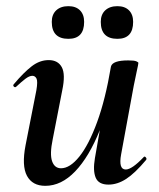

<svg xmlns="http://www.w3.org/2000/svg" viewBox="-20 -590 516 623"><path d="M127 13Q85 13 67.5 -19.5Q50 -52 63 -119L98 -297Q103 -326 98.5 -335Q94 -344 85 -344Q75 -344 62 -334Q49 -324 33 -309Q29 -305 25 -309Q21 -313 25 -317Q57 -355 83 -375Q109 -395 138 -395Q168 -395 180.5 -372Q193 -349 182 -297L151 -138Q141 -90 149 -67Q157 -44 178 -44Q207 -44 237.5 -82Q268 -120 295 -193.5Q322 -267 340 -374L358 -373Q339 -255 304 -168Q269 -81 224 -34Q179 13 127 13ZM332 9Q300 9 290.5 -13.5Q281 -36 288 -77L340 -374Q345 -394 396 -394Q416 -394 422.5 -391Q429 -388 429 -386Q429 -382 424 -360Q419 -338 414 -312L373 -89Q364 -40 388 -40Q398 -40 412.5 -50Q427 -60 446 -80Q449 -84 453 -79.5Q457 -75 454 -71Q418 -28 389.5 -9.5Q361 9 332 9ZM361 -464Q307 -464 307 -519Q307 -543 321.5 -556.5Q336 -570 361 -570Q385 -570 398.5 -556.5Q412 -543 412 -519Q412 -464 361 -464ZM202 -464Q148 -464 148 -519Q148 -543 162.5 -556.5Q177 -570 202 -570Q226 -570 239.5 -556.5Q253 -543 253 -519Q253 -464 202 -464Z"/></svg>

Font: Cormorant Garamond Light
Style: Bold Italic
Weight: 700
Italic angle: -10°
Version: Version 4.001